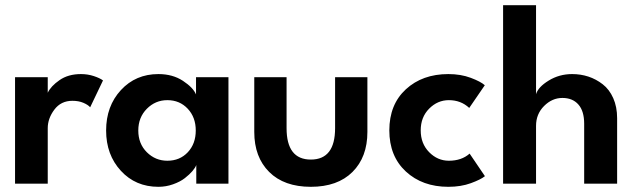

<svg xmlns="http://www.w3.org/2000/svg" viewBox="-20 -708 2454 740"><path d="M164 0H38V-410.5H164V-350.5Q176 -376 209.5 -399.2Q243 -422.5 292 -422.5Q318 -422.5 341.5 -414.8Q365 -407 377 -398L327.5 -294.5Q319.5 -304 301.2 -311.8Q283 -319.5 259 -319.5Q215 -319.5 189.5 -285.5Q164 -251.5 164 -214Z M736.5 0V-72Q733 -62 721.8 -48.8Q710.5 -35.5 692.5 -21.5Q674.5 -7.5 647.2 2.2Q620 12 590.5 12Q502.5 12 445.8 -49.8Q389 -111.5 389 -205Q389 -299 446 -360.8Q503 -422.5 590.5 -422.5Q645.5 -422.5 685 -396.5Q724.5 -370.5 735.5 -344V-410.5H860.5V0ZM513 -205Q513 -154 546 -121.2Q579 -88.5 625 -88.5Q673 -88.5 703.8 -121.2Q734.5 -154 734.5 -205Q734.5 -256 703.5 -289Q672.5 -322 625 -322Q579 -322 546 -288.8Q513 -255.5 513 -205Z M1084.5 -214Q1084.5 -93 1178 -93Q1271.5 -93 1271.5 -214V-410.5H1396V-199.5Q1396 -102.5 1338.5 -45.2Q1281 12 1178 12Q1075 12 1017.5 -45.2Q960 -102.5 960 -199.5V-410.5H1084.5Z M1710 -88.5Q1759 -88.5 1790 -116L1849 -29Q1833 -16 1794.8 -2Q1756.5 12 1708 12Q1608 12 1544.2 -47Q1480.5 -106 1480.5 -205.5Q1480.5 -305 1544.2 -363.8Q1608 -422.5 1708 -422.5Q1756 -422.5 1794.5 -408Q1833 -393.5 1848.5 -379.5L1788.5 -292Q1756.5 -322 1710 -322Q1666.5 -322 1634 -289.2Q1601.5 -256.5 1601.5 -205.5Q1601.5 -154.5 1634 -121.5Q1666.5 -88.5 1710 -88.5Z M2185 -422.5Q2218 -422.5 2247.8 -412.8Q2277.5 -403 2303 -383.2Q2328.5 -363.5 2343.5 -329.8Q2358.5 -296 2358.5 -252.5V0H2231.5V-231Q2231.5 -280 2209.2 -305.2Q2187 -330.5 2147.5 -330.5Q2108 -330.5 2077 -299.5Q2046 -268.5 2046 -223V0H1919V-688H2046V-345Q2054 -372.5 2094.8 -397.5Q2135.5 -422.5 2185 -422.5Z"/></svg>

Font: League Spartan SemiBold
Style: Regular
Weight: 600
Foundry: The League of Moveable Type
Version: Version 2.002